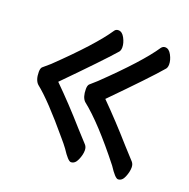

<svg xmlns="http://www.w3.org/2000/svg" viewBox="-99 -592 698 709"><g transform="rotate(20 250.0 -237.0)"><path d="M251 22Q240 22 214 -18Q203 -33 189 -49Q93 -164 41 -205Q26 -219 26 -251Q26 -264 31 -270L59 -294Q189 -419 235 -488Q240 -496 250 -496Q265 -496 275 -477Q285 -458 285 -441Q285 -427 277 -420Q236 -373 106 -241Q170 -178 236 -103L278 -57Q285 -49 285 -36Q285 -19 276 1.5Q267 22 251 22ZM436 22Q425 22 399 -18Q296 -149 225 -205Q211 -219 211 -251Q211 -264 216 -270L243 -294Q373 -419 419 -488Q425 -496 434 -496Q449 -496 459 -477Q469 -458 469 -441Q469 -427 461 -420Q421 -373 291 -241Q354 -178 420 -103L462 -57Q469 -49 469 -36Q469 -19 460.5 1.5Q452 22 436 22Z"/></g></svg>

Font: LXGW WenKai Mono Medium
Style: Regular
Weight: 500
Monospace: yes
Designer: LXGW / Fontworks Inc.
Foundry: LXGW / Fontworks Inc.
Version: Version 1.520; June 14, 2025